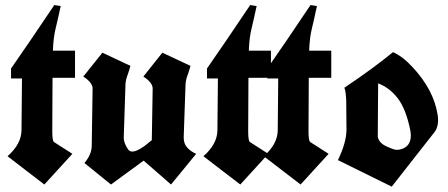

<svg xmlns="http://www.w3.org/2000/svg" viewBox="-20 -732 1741 746"><path d="M261.2 -134.3 152.3 -15.1Q116.7 -42.5 80.6 -70.1Q44.4 -97.7 9.3 -125Q62.5 -171.9 63.5 -224.6L65.4 -427.2H22.9V-465.8Q89.4 -561 190.9 -712.4L215.8 -708.5Q204.6 -655.3 196 -620.8Q187.5 -586.4 185.5 -535.2H271.5V-429.7H184.1L183.1 -221.7Q183.1 -185.1 189.7 -180.2Q196.3 -175.3 261.2 -134.3Z M537.1 -434.6 610.8 -527.3 720.2 -476.1Q714.8 -456.1 707.8 -437Q700.7 -418 700.7 -397.9L693.8 -199.7Q693.8 -198.2 693.8 -196.8Q693.8 -172.9 708.5 -157.5Q723.1 -142.1 742.2 -134.3L644.5 -15.1L538.1 -107.9L411.1 -15.1L308.1 -98.6Q336.4 -132.3 336.4 -166L339.8 -387.7Q339.8 -411.1 303.7 -434.6L377.9 -527.3L486.8 -476.1Q481.4 -456.1 474.4 -437Q467.3 -418 467.3 -397.9L460.9 -199.7Q460 -176.3 478.5 -150.4Q484.4 -143.1 494.1 -143.1Q518.6 -143.1 569.8 -187.5L573.2 -387.7Q573.2 -411.1 537.1 -434.6Z M1022.5 -134.3 913.6 -15.1Q877.9 -42.5 841.8 -70.1Q805.7 -97.7 770.5 -125Q823.7 -171.9 824.7 -224.6L826.7 -427.2H784.2V-465.8Q850.6 -561 952.1 -712.4L977.1 -708.5Q965.8 -655.3 957.3 -620.8Q948.7 -586.4 946.8 -535.2H1032.7V-429.7H945.3L944.3 -221.7Q944.3 -185.1 950.9 -180.2Q957.5 -175.3 1022.5 -134.3Z M1256.8 -134.3 1147.9 -15.1Q1112.3 -42.5 1076.2 -70.1Q1040 -97.7 1004.9 -125Q1058.1 -171.9 1059.1 -224.6L1061 -427.2H1018.6V-465.8Q1085 -561 1186.5 -712.4L1211.4 -708.5Q1200.2 -655.3 1191.7 -620.8Q1183.1 -586.4 1181.2 -535.2H1267.1V-429.7H1179.7L1178.7 -221.7Q1178.7 -185.1 1185.3 -180.2Q1191.9 -175.3 1256.8 -134.3Z M1317.9 -391.1Q1431.6 -467.3 1506.8 -529.3Q1544.4 -513.2 1582.5 -471.7Q1665 -383.3 1680.2 -287.1Q1682.1 -275.9 1682.1 -265.6Q1682.1 -233.4 1664.1 -213.4L1502 -6.8L1293 -109.9Q1326.2 -178.7 1326.2 -229L1325.2 -342.8Q1323.7 -377.9 1317.9 -391.1ZM1449.2 -408.2 1447.8 -200.7Q1452.1 -176.8 1481.4 -163.3Q1510.7 -149.9 1520.3 -149.9Q1529.8 -149.9 1533.2 -150.9Q1576.2 -160.6 1576.2 -205.1Q1576.2 -215.3 1573.7 -228Q1557.1 -308.6 1525.6 -349.9Q1494.1 -391.1 1449.2 -408.2Z"/></svg>

Font: UnifrakturCook
Style: Bold
Weight: 700
Designer: j. 'mach' wust
Version: Version 2011-09-01